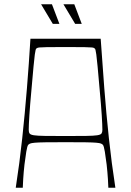

<svg xmlns="http://www.w3.org/2000/svg" viewBox="-20 -882 616 902"><path d="M54 0Q72 -116 84.5 -233Q97 -350 106.5 -467Q116 -584 123 -700H453Q461 -584 470 -467Q479 -350 491.5 -233Q504 -116 522 0H489Q489 -8 487 -40.5Q485 -73 481 -109Q477 -142 472.5 -169.5Q468 -197 463 -202Q460 -205 454.5 -207.5Q449 -210 432.5 -211.5Q416 -213 382 -213.5Q348 -214 288 -214Q228 -214 194 -213.5Q160 -213 143.5 -211.5Q127 -210 121.5 -207.5Q116 -205 113 -202Q108 -197 103.5 -169.5Q99 -142 95 -109Q91 -73 89 -40.5Q87 -8 87 0ZM288 -243Q350 -243 385 -243.5Q420 -244 436.5 -246.5Q453 -249 457 -255Q461 -261 461 -272Q461 -293 458 -340.5Q455 -388 448 -463Q442 -531 438.5 -569.5Q435 -608 432.5 -625.5Q430 -643 428.5 -648Q427 -653 424 -655Q421 -658 412.5 -659Q404 -660 376.5 -660.5Q349 -661 288 -661Q227 -661 199.5 -660.5Q172 -660 164 -659Q156 -658 152 -655Q149 -653 147.5 -648Q146 -643 143.5 -625.5Q141 -608 137.5 -569.5Q134 -531 128 -463Q121 -388 118 -340.5Q115 -293 115 -272Q115 -261 119 -255Q123 -249 139.5 -246.5Q156 -244 191 -243.5Q226 -243 288 -243ZM333 -770 278 -862H329L364 -770ZM228 -770 173 -862H224L259 -770Z"/></svg>

Font: Ojuju ExtraLight
Style: Regular
Weight: 200
Designer: Chisaokwu Joboson, Mirko Velimirovic
Foundry: Udi Foundry
Version: Version 1.000